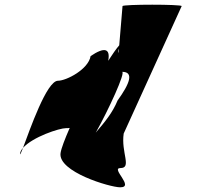

<svg xmlns="http://www.w3.org/2000/svg" viewBox="-20 -798 889 818"><path d="M66 -146C64 -133 69 -144 78 -168C72 -161 67 -153 66 -146ZM78 -168C120 -215 233 -252 261 -252C267 -252 272 -252 277 -253C256 -205 241 -166 238 -146C226 -66 449 0 492 0C555 0 450 -82 493 -82C543 -82 495 -148 507 -229L754 -772C755 -780 503 -780 502 -772L488 -605C475 -590 459 -567 441 -539C451 -592 425 -599 366 -559C357 -503 263 -454 227 -454C179 -454 107 -245 78 -168ZM388 -233C442 -329 517 -492 500 -492C552 -492 533 -442 481 -370C459 -317 428 -280 388 -233ZM487 -590 484 -572C482 -578 484 -585 487 -590Z"/></svg>

Font: Ampere
Style: UltCndIta
Weight: 400
Version: Version 1